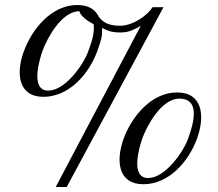

<svg xmlns="http://www.w3.org/2000/svg" viewBox="-20 -734 873 769"><path d="M475.1 -178.2C442.9 -89.8 453.1 3.9 554.2 3.9C655.8 3.9 734.9 -85.9 769 -178.2C801.8 -269 792 -363.8 689 -363.8C586.9 -363.8 507.8 -268.1 475.1 -178.2ZM389.2 -622.1C417 -606.9 436 -604 460.9 -604C486.8 -604 505.9 -607.9 543.9 -630.9L203.1 15.1H247.1L634.8 -705.1H590.8C569.8 -670.9 511.2 -630.9 460.9 -630.9C411.1 -630.9 390.1 -647 375 -668C360.8 -696.8 334 -713.9 289.1 -713.9C187 -713.9 107.9 -618.2 75.2 -527.8C43 -439.9 53.2 -346.2 153.8 -346.2C255.9 -346.2 335 -436 369.1 -527.8C387.2 -579.1 389.2 -585 389.2 -622.1ZM550.8 -182.1C568.8 -230 626 -338.9 698.2 -338.9C792 -338.9 748 -220.2 731.9 -174.8C713.9 -126 642.1 -21 573.2 -21C502.9 -21 535.2 -137.2 550.8 -182.1ZM150.9 -532.2C168.9 -580.1 226.1 -689 297.9 -689C301.8 -670.9 331.1 -648.9 355 -637.2C360.8 -598.1 341.8 -551.8 332 -524.9C314 -476.1 242.2 -371.1 172.9 -371.1C103 -371.1 134.8 -486.8 150.9 -532.2Z"/></svg>

Font: MusGlyphs-Text
Style: Regular
Weight: 400
Version: Version 2.1.1